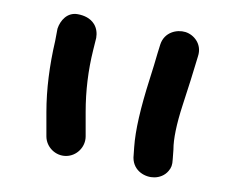

<svg xmlns="http://www.w3.org/2000/svg" viewBox="-20 -643 335 269"><path d="M222 -420 223 -433.6V-434C223 -447.8 227.1 -468.7 235.9 -495.7C244.9 -523.3 250.8 -542 253.5 -551.4L257.4 -564.2C262.9 -580.8 252 -594.3 239.9 -598.1C227.9 -601.8 210.3 -598 204.6 -580.8L200.5 -567.6C197.8 -558.1 194.3 -546.5 189.6 -531.8C176.9 -491.9 169.6 -460.5 168 -436.9L167 -422.4V-422C167 -403.3 183.6 -394.3 196.3 -394.5C203.2 -394.6 210.9 -397.1 216.3 -403.6C220 -408 221.6 -411.6 222 -420ZM100 -452V-486C100 -515.7 103.5 -544.6 110.6 -573L114.7 -589.5L114.8 -589.9C115.9 -596.3 115.3 -603.4 111.6 -609.4C106.5 -617.7 97.7 -621.5 89 -623.1C74.2 -625.8 64.4 -614.3 60.6 -603L60.4 -602.1L57.3 -585.6C49.3 -551.3 45 -517.6 45 -486V-452C45 -437 57.5 -424.5 72.5 -424.5C87.5 -424.5 100 -437 100 -452Z"/></svg>

Font: MewTooHand
Style: BdWide
Weight: 400
Designer: Mew Too, Robert Jablonski
Version: Version 0.77